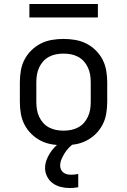

<svg xmlns="http://www.w3.org/2000/svg" viewBox="-20 -724 640 967"><path d="M300 8Q271 8 241.5 3Q212 -2 186 -15Q160 -28 138.5 -49Q117 -70 103.5 -96Q90 -122 85 -151.5Q80 -181 80 -210V-310Q80 -339 85 -368.5Q90 -398 103.5 -424Q117 -450 138.5 -471Q160 -492 186 -505Q212 -518 241.5 -523Q271 -528 300 -528Q329 -528 358.5 -523Q388 -518 414 -505Q440 -492 461.5 -471Q483 -450 496.5 -424Q510 -398 515 -368.5Q520 -339 520 -310V-210Q520 -181 515 -151.5Q510 -122 496.5 -96Q483 -70 461.5 -49Q440 -28 414 -15Q388 -2 358.5 3Q329 8 300 8ZM300 -66Q319 -66 337.5 -69.5Q356 -73 373 -82Q390 -91 402.5 -105Q415 -119 423 -136.5Q431 -154 434 -172.5Q437 -191 437 -210V-310Q437 -329 434 -347.5Q431 -366 423 -383.5Q415 -401 402.5 -415Q390 -429 373 -438Q356 -447 337.5 -450.5Q319 -454 300 -454Q281 -454 262.5 -450.5Q244 -447 227 -438Q210 -429 197.5 -415Q185 -401 177 -383.5Q169 -366 166 -347.5Q163 -329 163 -310V-210Q163 -191 166 -172.5Q169 -154 177 -136.5Q185 -119 197.5 -105Q210 -91 227 -82Q244 -73 262.5 -69.5Q281 -66 300 -66ZM331 223Q308 223 286 217.5Q264 212 246 199Q228 186 217.5 165.5Q207 145 207 123Q207 103 213.5 84.5Q220 66 230.5 49Q241 32 254.5 18Q268 4 283 -8H351V0Q337 9 325.5 21.5Q314 34 305 48.5Q296 63 289.5 78.5Q283 94 283 111Q283 121 287.5 130.5Q292 140 300.5 146Q309 152 319 154Q329 156 339 156Q348 156 357 155Q366 154 374 152V219Q363 221 352.5 222Q342 223 331 223ZM473 -636H128V-704H473Z"/></svg>

Font: Iosevka Extended
Style: Regular
Weight: 400
Width: 7
Monospace: yes
Designer: Belleve Invis
Foundry: Belleve Invis
Version: Version 32.5.0; ttfautohint (v1.8.4)